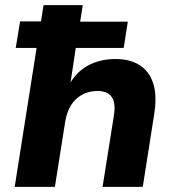

<svg xmlns="http://www.w3.org/2000/svg" viewBox="-20 -725 684 745"><path d="M37 0 122 -539H41L58 -642H139L149 -705H301L291 -641H476L460 -539H274L252 -393H247Q274 -445 321 -470.5Q368 -496 428 -496Q484 -496 521.5 -472.5Q559 -449 574.5 -401.5Q590 -354 578 -280L534 0H378L422 -277Q427 -308 422 -329Q417 -350 401 -361Q385 -372 358 -372Q325 -372 298.5 -357.5Q272 -343 255.5 -316.5Q239 -290 233 -253L193 0Z"/></svg>

Font: Nunito Sans 10pt ExtraBold
Style: Italic
Weight: 800
Italic angle: -9°
Designer: Vernon Adams
Foundry: Vernon Adams
Version: Version 3.101;gftools[0.9.27]